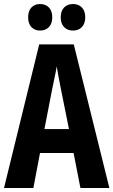

<svg xmlns="http://www.w3.org/2000/svg" viewBox="-20 -935 564 955"><path d="M380 0 346 -174H179L146 0H0L175 -714H347L524 0ZM283 -492Q275 -530 271 -554Q267 -578 262 -605Q259 -583 251.5 -549.5Q244 -516 240 -494L201 -293H323ZM120 -849Q120 -881 136.5 -898Q153 -915 179 -915Q207 -915 223.5 -897.5Q240 -880 240 -849Q240 -818 223.5 -800.5Q207 -783 179 -783Q153 -783 136.5 -800Q120 -817 120 -849ZM282 -849Q282 -881 299 -898Q316 -915 343 -915Q371 -915 387.5 -897.5Q404 -880 404 -849Q404 -818 387.5 -800.5Q371 -783 343 -783Q315 -783 298.5 -800.5Q282 -818 282 -849Z"/></svg>

Font: Noto Sans Gujarati UI ExtraCondensed
Style: Bold
Weight: 700
Width: 2
Designer: Jelle Bosma - Monotype Design Team, Universal Thirst
Foundry: Monotype Imaging Inc.
Version: Version 2.106; ttfautohint (v1.8.4.7-5d5b)